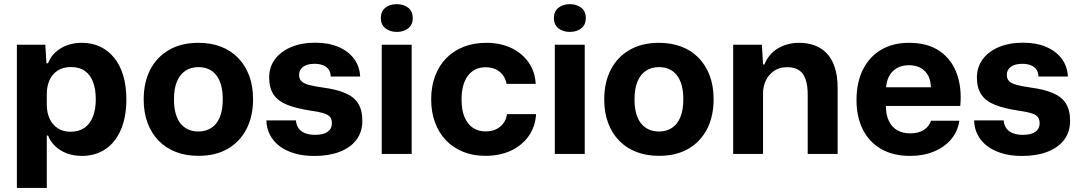

<svg xmlns="http://www.w3.org/2000/svg" viewBox="-20 -756 5308 943"><path d="M62.9 167V-536.3H202.6L208.1 -445.3H216.1Q232.6 -490.4 277.3 -518.1Q322 -545.7 382.1 -545.7Q431.6 -545.7 471.6 -526.9Q511.6 -508 540.6 -472.4Q569.6 -436.9 585.1 -385.2Q600.6 -333.6 600.6 -268Q600.6 -180.7 573.4 -118.2Q546.3 -55.7 497.1 -23Q447.9 9.7 382.1 9.7Q342.4 9.7 308.6 -2.7Q274.9 -15.1 251.1 -38.1Q227.3 -61 216.1 -90.4H209.9V167ZM325.6 -109Q367.3 -109 395 -128.3Q422.7 -147.6 436.6 -183.6Q450.4 -219.7 450.4 -268Q450.4 -317 437.3 -352.6Q424.1 -388.1 397.1 -407.4Q370.1 -426.7 329.1 -426.7Q289.9 -426.7 263.1 -409.4Q236.3 -392.1 223.1 -362Q209.9 -331.9 209.9 -294.4V-241.3Q209.9 -202.4 223.8 -172.8Q237.7 -143.1 263.8 -126.1Q289.9 -109 325.6 -109Z M954.7 9.4Q894 9.4 844.9 -9.2Q795.7 -27.9 760 -64.1Q724.3 -100.3 705 -151.6Q685.7 -203 685.7 -267.7Q685.7 -351 717.6 -413.3Q749.6 -475.6 809.9 -510.6Q870.3 -545.7 954.7 -545.7Q1015.1 -545.7 1064.3 -527.1Q1113.4 -508.4 1148.9 -472.2Q1184.3 -436 1203.6 -384.9Q1222.9 -333.7 1222.9 -268Q1222.9 -185.7 1191.1 -123.2Q1159.3 -60.7 1099.4 -25.6Q1039.6 9.4 954.7 9.4ZM954.4 -110.1Q990.4 -110.1 1017.5 -127.4Q1044.6 -144.7 1059.4 -179.9Q1074.1 -215.1 1074.1 -268Q1074.1 -307.9 1065.9 -337.5Q1057.6 -367.1 1041.8 -387.1Q1026 -407 1004.2 -416.7Q982.4 -426.4 954.7 -426.4Q918.7 -426.4 891.5 -409Q864.3 -391.6 849.4 -356.7Q834.4 -321.9 834.4 -267.7Q834.4 -228.1 842.7 -198.5Q851 -168.9 866.9 -149.2Q882.9 -129.6 905.1 -119.9Q927.4 -110.1 954.4 -110.1Z M1523.7 10Q1469.9 10 1426.9 -2.6Q1384 -15.1 1353.4 -38.1Q1322.7 -61.1 1305.9 -93.5Q1289 -125.9 1288.4 -164.7H1433.3Q1435.6 -140.3 1447.6 -124.4Q1459.7 -108.6 1480.5 -101.1Q1501.3 -93.7 1527.6 -93.7Q1568.7 -93.7 1589.4 -108.6Q1610.1 -123.6 1610.1 -149.9Q1610.1 -171.4 1599.9 -182.7Q1589.6 -194 1567.1 -200.6Q1544.7 -207.3 1507.1 -212.4Q1437.6 -222.9 1392 -240.7Q1346.4 -258.6 1324.2 -290.9Q1302 -323.3 1302 -375Q1302 -426.6 1330.4 -464.9Q1358.7 -503.1 1409.7 -524.7Q1460.7 -546.3 1528.6 -546.3Q1593.7 -546.3 1642.2 -525.6Q1690.7 -505 1718.6 -467.6Q1746.4 -430.3 1748.9 -380.1H1604.3Q1603.7 -402 1593.5 -415.6Q1583.3 -429.3 1565.8 -435.9Q1548.3 -442.6 1524.6 -442.6Q1489.6 -442.6 1469.3 -428.2Q1449 -413.9 1449 -388.3Q1449 -368.6 1460.6 -357.1Q1472.3 -345.6 1498.4 -338.7Q1524.4 -331.9 1566 -326Q1632.1 -317.3 1675.2 -299Q1718.3 -280.7 1738.9 -248.1Q1759.6 -215.6 1759.6 -162.9Q1759.6 -107.6 1730.2 -69Q1700.9 -30.4 1647.7 -10.2Q1594.6 10 1523.7 10Z M1854.9 0V-536.3H2001.9V0ZM1928.9 -599.3Q1894.5 -599.3 1872.5 -617.2Q1850.4 -635.1 1850.4 -667.4Q1850.4 -700 1872.5 -717.8Q1894.5 -735.6 1928.9 -735.6Q1963.2 -735.6 1985.2 -717.8Q2007.3 -700 2007.3 -667.4Q2007.3 -635.1 1985.2 -617.2Q1963.2 -599.3 1928.9 -599.3Z M2364.4 9.4Q2304 9.4 2254.9 -10.3Q2205.7 -30 2170.5 -66.8Q2135.3 -103.6 2116.5 -154.6Q2097.7 -205.6 2097.7 -268.4Q2097.7 -331.3 2116.9 -382.4Q2136 -433.6 2171.7 -470.1Q2207.4 -506.7 2257.4 -526.2Q2307.4 -545.7 2368.9 -545.7Q2437.4 -545.7 2490.9 -520.4Q2544.3 -495 2576.1 -449.6Q2608 -404.1 2611 -344H2467.9Q2462.9 -371.4 2448.2 -389.4Q2433.6 -407.4 2412.4 -416.6Q2391.3 -425.7 2365.4 -425.7Q2336 -425.7 2313.9 -414.4Q2291.7 -403.1 2276.9 -382.5Q2262 -361.9 2254.4 -332.9Q2246.9 -304 2246.9 -267.7Q2246.9 -215.3 2261.6 -180.6Q2276.4 -145.9 2302.8 -128.2Q2329.1 -110.6 2364.4 -110.6Q2395.3 -110.6 2417.4 -121.5Q2439.6 -132.4 2453.1 -151.5Q2466.7 -170.6 2470.1 -195.4H2612.9Q2609.1 -133.4 2576.3 -87.3Q2543.4 -41.1 2489 -15.9Q2434.6 9.4 2364.4 9.4Z M2704.9 0V-536.3H2851.9V0ZM2778.9 -599.3Q2744.5 -599.3 2722.5 -617.2Q2700.4 -635.1 2700.4 -667.4Q2700.4 -700 2722.5 -717.8Q2744.5 -735.6 2778.9 -735.6Q2813.2 -735.6 2835.2 -717.8Q2857.3 -700 2857.3 -667.4Q2857.3 -635.1 2835.2 -617.2Q2813.2 -599.3 2778.9 -599.3Z M3216.7 9.4Q3156 9.4 3106.9 -9.2Q3057.7 -27.9 3022 -64.1Q2986.3 -100.3 2967 -151.6Q2947.7 -203 2947.7 -267.7Q2947.7 -351 2979.6 -413.3Q3011.6 -475.6 3071.9 -510.6Q3132.3 -545.7 3216.7 -545.7Q3277.1 -545.7 3326.3 -527.1Q3375.4 -508.4 3410.9 -472.2Q3446.3 -436 3465.6 -384.9Q3484.9 -333.7 3484.9 -268Q3484.9 -185.7 3453.1 -123.2Q3421.3 -60.7 3361.4 -25.6Q3301.6 9.4 3216.7 9.4ZM3216.4 -110.1Q3252.4 -110.1 3279.5 -127.4Q3306.6 -144.7 3321.4 -179.9Q3336.1 -215.1 3336.1 -268Q3336.1 -307.9 3327.9 -337.5Q3319.6 -367.1 3303.8 -387.1Q3288 -407 3266.2 -416.7Q3244.4 -426.4 3216.7 -426.4Q3180.7 -426.4 3153.5 -409Q3126.3 -391.6 3111.4 -356.7Q3096.4 -321.9 3096.4 -267.7Q3096.4 -228.1 3104.7 -198.5Q3113 -168.9 3128.9 -149.2Q3144.9 -129.6 3167.1 -119.9Q3189.4 -110.1 3216.4 -110.1Z M3580.9 0V-536.3H3722L3727.6 -439.3H3734.4Q3756.1 -492.7 3802.2 -519.2Q3848.3 -545.7 3904.6 -545.7Q3944.9 -545.7 3979.4 -533.6Q4013.9 -521.4 4039.6 -495.1Q4065.3 -468.9 4079.6 -426.4Q4094 -383.9 4094 -323.6V0H3947V-291.9Q3947 -337 3936.4 -366.9Q3925.9 -396.9 3903.9 -411.4Q3881.9 -426 3846 -426Q3808.3 -426 3781.9 -408Q3755.6 -390 3741.6 -361.1Q3727.6 -332.3 3727.6 -298.3V0Z M4449.7 9.7Q4366.3 9.7 4307.5 -24.3Q4248.7 -58.3 4217.7 -120.2Q4186.7 -182 4186.7 -264.3Q4186.7 -351 4218.2 -414.2Q4249.7 -477.3 4307.5 -511.5Q4365.3 -545.7 4444.3 -545.7Q4535.7 -545.7 4594.3 -505.7Q4653 -465.7 4678.8 -395.7Q4704.7 -325.7 4696.3 -235.7H4331Q4331 -191.7 4345.7 -161.5Q4360.3 -131.3 4387.2 -116.2Q4414 -101 4449.7 -101Q4492 -101 4517.8 -118Q4543.7 -135 4552.7 -163H4691.7Q4684 -110 4651.2 -71.5Q4618.3 -33 4566.7 -11.7Q4515 9.7 4449.7 9.7ZM4331.3 -313 4318.3 -327.3H4565.7L4552 -313Q4553.7 -354.7 4540.3 -381.5Q4527 -408.3 4502.3 -422Q4477.7 -435.7 4444.3 -435.7Q4410 -435.7 4384.7 -421.2Q4359.3 -406.7 4345.5 -379.2Q4331.7 -351.7 4331.3 -313Z M4999.7 10Q4945.9 10 4902.9 -2.6Q4860 -15.1 4829.4 -38.1Q4798.7 -61.1 4781.9 -93.5Q4765 -125.9 4764.4 -164.7H4909.3Q4911.6 -140.3 4923.6 -124.4Q4935.7 -108.6 4956.5 -101.1Q4977.3 -93.7 5003.6 -93.7Q5044.7 -93.7 5065.4 -108.6Q5086.1 -123.6 5086.1 -149.9Q5086.1 -171.4 5075.9 -182.7Q5065.6 -194 5043.1 -200.6Q5020.7 -207.3 4983.1 -212.4Q4913.6 -222.9 4868 -240.7Q4822.4 -258.6 4800.2 -290.9Q4778 -323.3 4778 -375Q4778 -426.6 4806.4 -464.9Q4834.7 -503.1 4885.7 -524.7Q4936.7 -546.3 5004.6 -546.3Q5069.7 -546.3 5118.2 -525.6Q5166.7 -505 5194.6 -467.6Q5222.4 -430.3 5224.9 -380.1H5080.3Q5079.7 -402 5069.5 -415.6Q5059.3 -429.3 5041.8 -435.9Q5024.3 -442.6 5000.6 -442.6Q4965.6 -442.6 4945.3 -428.2Q4925 -413.9 4925 -388.3Q4925 -368.6 4936.6 -357.1Q4948.3 -345.6 4974.4 -338.7Q5000.4 -331.9 5042 -326Q5108.1 -317.3 5151.2 -299Q5194.3 -280.7 5214.9 -248.1Q5235.6 -215.6 5235.6 -162.9Q5235.6 -107.6 5206.2 -69Q5176.9 -30.4 5123.7 -10.2Q5070.6 10 4999.7 10Z"/></svg>

Font: Mona Sans ExtraLight
Style: Regular
Weight: 200
Designer: Deni Anggara
Foundry: GitHub
Version: Version 2.000